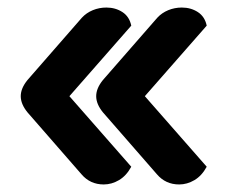

<svg xmlns="http://www.w3.org/2000/svg" viewBox="-20 -547 603 509"><path d="M53 -249Q35 -271 35 -292Q35 -313 53 -335L197 -500Q209 -513 226 -520Q243 -527 262 -527Q286 -527 304.5 -515Q323 -503 328 -479L164 -292L328 -105Q315 -81 295.5 -69.5Q276 -58 255 -58Q219 -58 196 -85ZM253 -249Q235 -271 235 -292Q235 -313 253 -335L397 -500Q409 -513 426 -520Q443 -527 462 -527Q486 -527 504.5 -515Q523 -503 528 -479L364 -292L528 -105Q515 -81 495.5 -69.5Q476 -58 455 -58Q419 -58 396 -85Z"/></svg>

Font: K2D ExtraBold
Style: Regular
Weight: 800
Designer: Katatrad Aksorn Co.,Ltd.
Foundry: Cadson Demak Co.,Ltd.
Version: Version 1.000; ttfautohint (v1.6)